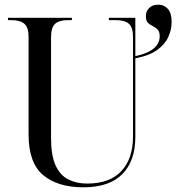

<svg xmlns="http://www.w3.org/2000/svg" viewBox="-20 -790 759 820"><path d="M336 10Q227 10 164.5 -42Q102 -94 102 -216V-634Q102 -673 84 -688.5Q66 -704 29 -704H14V-714H287V-704H270Q232 -704 215 -688Q198 -672 198 -631V-201Q198 -126 217.5 -83.5Q237 -41 272 -23.5Q307 -6 352 -6Q449 -6 498.5 -59.5Q548 -113 548 -206V-633Q548 -673 530.5 -688.5Q513 -704 476 -704H445V-714H558V-550Q612 -562 637 -583.5Q662 -605 662 -635Q662 -655 653 -664Q644 -673 632.5 -678.5Q621 -684 612 -692.5Q603 -701 603 -720Q603 -742 617 -756Q631 -770 656 -770Q681 -770 697 -752Q713 -734 713 -696Q713 -663 698.5 -631.5Q684 -600 650.5 -576Q617 -552 558 -541V-205Q558 -103 502.5 -46.5Q447 10 336 10Z"/></svg>

Font: Noto Serif Display SemiCondensed
Style: Regular
Weight: 400
Width: 4
Designer: Monotype Design Team
Foundry: Monotype Imaging Inc.
Version: Version 2.009